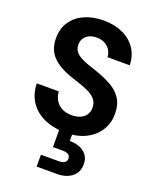

<svg xmlns="http://www.w3.org/2000/svg" viewBox="-175 -809 941 1173"><g transform="rotate(20 295.5 -222.5)"><path d="M304 12Q228 12 168.5 -14Q109 -40 74.5 -90Q40 -140 38 -211H181Q183 -180 197.5 -155Q212 -130 239 -115.5Q266 -101 303 -101Q335 -101 358.5 -111Q382 -121 395.5 -140Q409 -159 409 -186Q409 -217 394 -237Q379 -257 352.5 -271Q326 -285 293 -296.5Q260 -308 223 -320Q141 -348 97.5 -392.5Q54 -437 54 -512Q54 -574 84.5 -619Q115 -664 169 -688Q223 -712 292 -712Q363 -712 416.5 -687.5Q470 -663 501.5 -617Q533 -571 534 -509H389Q389 -533 376.5 -553.5Q364 -574 342 -586.5Q320 -599 290 -599Q263 -600 242 -591Q221 -582 208.5 -564.5Q196 -547 196 -521Q196 -496 208 -479Q220 -462 242 -449.5Q264 -437 293.5 -426.5Q323 -416 359 -404Q412 -386 455.5 -361.5Q499 -337 525 -298Q551 -259 551 -196Q551 -140 522.5 -93Q494 -46 439 -17Q384 12 304 12ZM211 267V190H326Q351 190 364 181.5Q377 173 377 155Q377 137 364 129Q351 121 326 121H264V-4H348V51Q381 50 410.5 61Q440 72 458.5 95.5Q477 119 477 157Q477 194 458.5 218.5Q440 243 410.5 255Q381 267 346 267Z"/></g></svg>

Font: DM Sans 28pt
Style: Bold
Weight: 700
Version: Version 4.004;gftools[0.9.30]